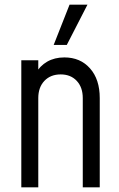

<svg xmlns="http://www.w3.org/2000/svg" viewBox="-20 -800 510 820"><path d="M71 0V-542.5H143.5V-469.8L131 -484.2Q149.8 -518.4 181.4 -536.6Q213.1 -554.8 254.9 -554.8Q323 -554.8 364.5 -507.9Q406 -461.1 406 -381.2V0H333.5V-381.2Q333.5 -427 307.8 -454.6Q282 -482.2 239.2 -482.2Q195.8 -482.2 169.6 -454.6Q143.5 -427 143.5 -381.2V0ZM209.2 -608 277 -780H353.5L265.2 -608Z"/></svg>

Font: Mohave Light
Style: Regular
Weight: 300
Designer: Gumpita Rahayu
Foundry: Tokotype
Version: Version 2.003